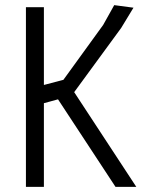

<svg xmlns="http://www.w3.org/2000/svg" viewBox="-20 -728 557 748"><path d="M382 -631 425 -708 500 -698 452 -619 269 -369 511 0H430L206 -341L151 -326V0H81V-700H151V-397L227 -417Z"/></svg>

Font: Strong
Style: Regular
Weight: 400
Designer: Roman Shchyukin (Gaslight Type Foundry)
Foundry: Cyreal (www.cyreal.org)
Version: Version 1.001